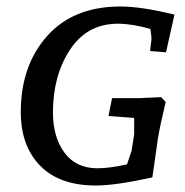

<svg xmlns="http://www.w3.org/2000/svg" viewBox="-20 -560 570 591"><path d="M351 -540Q415 -540 517 -515L491 -399L442 -403L446 -437Q447 -443 443 -471Q386 -487 343 -487Q248 -487 195.5 -407Q143 -327 143 -214Q143 -138 178.5 -90Q214 -42 280 -42Q316 -42 371 -54Q384 -92 385 -96L393 -147V-197L314 -203L325 -258H410L476 -261L490 -246Q472 -171 466 -133L449 -14Q336 11 275 11Q163 11 103.5 -50Q44 -111 44 -215Q44 -358 125 -449Q206 -540 351 -540Z"/></svg>

Font: Andada SC
Style: Italic
Weight: 400
Italic angle: -8.29999°
Designer: Carolina Giovagnoli
Foundry: Carolina Giovagnoli
Version: Version 1.003